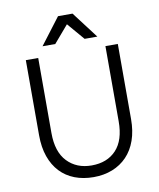

<svg xmlns="http://www.w3.org/2000/svg" viewBox="-98 -986 885 1069"><g transform="rotate(-10 345.0 -451.5)"><path d="M345 7Q286 7 238 -11.5Q190 -30 156 -66Q122 -102 103.5 -154.5Q85 -207 85 -275V-700H155V-275Q155 -169 207.5 -114Q260 -59 345 -59Q433 -59 484 -113.5Q535 -168 535 -275V-700H605V-275Q605 -208 586.5 -155.5Q568 -103 533.5 -67Q499 -31 451 -12Q403 7 345 7ZM345 -857 262 -760H190L304 -910H386L500 -760H428Z"/></g></svg>

Font: Retni Sans
Style: Regular
Weight: 400
Designer: Vitaly Kuzmin
Foundry: ParaType Ltd.
Version: Version 1.00;March 2, 2019;FontCreator 11.5.0.2425 64-bit; t